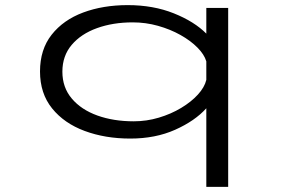

<svg xmlns="http://www.w3.org/2000/svg" viewBox="-20 -531 1140 751"><path d="M489.5 11Q391.5 11 311.2 -18.8Q231 -48.5 183.8 -107Q136.5 -165.5 136.5 -251.5Q136.5 -337.5 182 -395.2Q227.5 -453 305.2 -482Q383 -511 479.5 -511Q579.5 -511 660 -478.8Q740.5 -446.5 787 -399.5V-500H872.5V200H787V-107.5Q742.5 -58 665.2 -23.5Q588 11 489.5 11ZM224 -250.5Q224 -189 260.8 -145.5Q297.5 -102 360.8 -79.2Q424 -56.5 503 -56.5Q553.5 -56.5 601.2 -70.8Q649 -85 688.5 -108.8Q728 -132.5 754 -161Q780 -189.5 787 -218.5V-291Q779 -318 752.2 -345Q725.5 -372 685.8 -394.2Q646 -416.5 598 -430Q550 -443.5 499 -443.5Q422 -443.5 359.5 -421Q297 -398.5 260.5 -355.5Q224 -312.5 224 -250.5Z"/></svg>

Font: Trispace Expanded Light
Style: Regular
Weight: 300
Width: 7
Designer: Tyler Finck
Foundry: Etcetera Type Company
Version: Version 1.210; ttfautohint (v1.8.3)